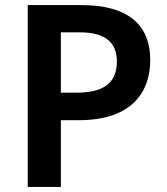

<svg xmlns="http://www.w3.org/2000/svg" viewBox="-20 -734 655 754"><path d="M300 -714H89V0H219V-262H290C500 -262 570 -375 570 -498C570 -635 485 -714 300 -714ZM294 -607C393 -607 439 -567 439 -493C439 -403 381 -370 278 -370H219V-607Z"/></svg>

Font: Noto Sans Khmer UI SemiBold
Style: Regular
Weight: 600
Designer: Danh Hong and the Monotype Design Team
Foundry: Monotype Imaging Inc.
Version: Version 2.002